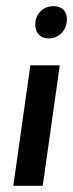

<svg xmlns="http://www.w3.org/2000/svg" viewBox="-20 -600 236 620"><path d="M23 0 78 -389H173L118 0ZM94 -520Q94 -547 111 -563.5Q128 -580 153 -580Q173 -580 184.5 -569Q196 -558 196 -538Q196 -511 179 -493.5Q162 -476 137 -476Q117 -476 105.5 -488Q94 -500 94 -520Z"/></svg>

Font: Neutral Grotesk
Style: Italic
Weight: 400
Italic angle: -8°
Designer: Nawras Khrais
Foundry: Nawras Khrais
Version: Version 1.000